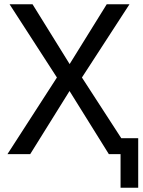

<svg xmlns="http://www.w3.org/2000/svg" viewBox="-20 -725 673 903"><path d="M547 158V0H503V-75H630V158ZM15 0 259 -378V-343L25 -705H133L316 -410H299L482 -705H589L354 -343V-378L599 0H492L297 -313H317L122 0Z"/></svg>

Font: Nunito Sans 10pt SemiCondensed Medium
Style: Regular
Weight: 500
Width: 4
Designer: Vernon Adams
Foundry: Vernon Adams
Version: Version 3.101;gftools[0.9.27]